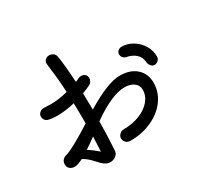

<svg xmlns="http://www.w3.org/2000/svg" viewBox="-161 -1005 1321 1248"><g transform="rotate(-30 500.0 -380.5)"><path d="M836 -288Q836 -218 794 -160Q752 -102 679 -68.5Q606 -35 517 -35Q497 -35 484 -48Q471 -61 471 -80Q471 -95 484.5 -108.5Q498 -122 517 -122Q581 -122 635 -143Q689 -164 720.5 -201Q752 -238 752 -284Q752 -316 725.5 -336Q699 -356 656 -356Q561 -356 405 -246Q404 -138 397 -31Q396 -9 377.5 5.5Q359 20 334 20Q314 20 295 7Q276 -6 250 -36Q216 -74 183 -91Q143 -70 120 -70Q98 -70 84 -82Q70 -94 70 -115Q70 -134 80 -146Q90 -158 104 -162Q135 -170 195.5 -203.5Q256 -237 321 -279V-300Q321 -389 319 -431Q249 -414 192 -414Q148 -414 121 -421Q107 -425 99 -436Q91 -447 91 -463Q91 -479 104.5 -490.5Q118 -502 133 -502Q149 -502 157 -501Q166 -500 194 -500Q249 -500 316 -518Q312 -610 299 -705Q295 -733 295 -742Q295 -760 307.5 -770.5Q320 -781 335 -781Q353 -781 366 -771Q379 -761 382 -743Q393 -676 401 -544Q405 -546 431 -557Q438 -561 448 -561Q466 -561 477.5 -550.5Q489 -540 489 -522Q489 -510 482 -499Q475 -488 464 -482Q440 -470 404 -457Q406 -383 406 -342V-333Q576 -437 667 -437Q745 -437 790.5 -396Q836 -355 836 -288ZM940 -424Q940 -407 927.5 -395.5Q915 -384 900 -384Q885 -384 874 -397Q863 -410 861 -427Q860 -464 833 -488.5Q806 -513 765 -520Q750 -524 741.5 -534.5Q733 -545 733 -560Q733 -574 745 -584Q757 -594 772 -594Q814 -594 853 -571Q892 -548 916 -509Q940 -470 940 -424ZM315 -70Q319 -141 320 -181Q265 -141 241 -126Q281 -101 315 -70Z"/></g></svg>

Font: Tsukimi Rounded Medium
Style: Regular
Weight: 500
Designer: Takashi Funayama
Foundry: Takashi Funayama
Version: Version 1.032; ttfautohint (v1.8.3)